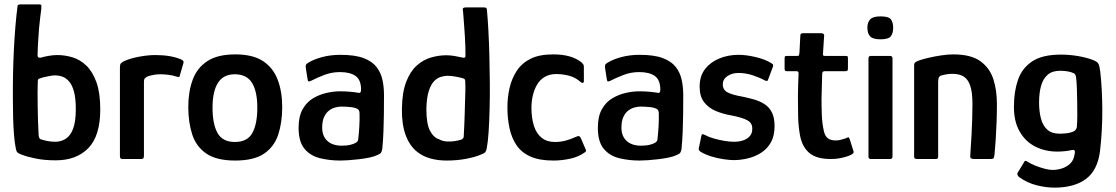

<svg xmlns="http://www.w3.org/2000/svg" viewBox="-20 -728 5109 879"><path d="M235 6Q183 6 142.5 -2.5Q102 -11 88 -17Q73 -22 65.5 -26Q58 -30 55.5 -37Q53 -44 51 -56Q47 -75 44 -112.5Q41 -150 40 -193Q39 -236 39 -271Q38 -389 43.5 -500Q49 -611 60 -698Q60 -704 64 -706Q68 -708 75 -708H156Q169 -708 169.5 -703.5Q170 -699 169 -687Q167 -670 164 -647.5Q161 -625 159 -600.5Q157 -576 155.5 -552.5Q154 -529 153 -509Q152 -489 152 -475Q152 -467 156.5 -465Q161 -463 167 -464Q179 -468 201 -472Q223 -476 242 -476Q277 -476 312 -465.5Q347 -455 375.5 -427.5Q404 -400 421.5 -351.5Q439 -303 439 -227Q439 -106 384.5 -50Q330 6 235 6ZM233 -79Q260 -79 281.5 -93Q303 -107 315 -139.5Q327 -172 327 -228Q327 -279 318.5 -309.5Q310 -340 295.5 -356Q281 -372 265 -377.5Q249 -383 233 -383Q224 -383 209.5 -380.5Q195 -378 182.5 -375Q170 -372 163 -369Q158 -368 155.5 -365.5Q153 -363 153 -356Q152 -334 152 -305Q152 -276 152.5 -242Q153 -208 154 -173.5Q155 -139 157 -107Q158 -100 160 -96.5Q162 -93 165 -91Q176 -87 194 -83Q212 -79 233 -79Z M691 -476Q762 -476 809 -456Q817 -452 819 -449Q821 -446 820 -440L804 -385Q803 -377 800 -376Q797 -375 789 -377Q772 -383 751 -385.5Q730 -388 716 -388Q700 -388 687.5 -386Q675 -384 666.5 -381.5Q658 -379 653 -377Q649 -374 644 -370Q639 -366 639 -352V-18Q639 -6 636 -3Q633 0 624 0H540Q536 0 532.5 -2.5Q529 -5 529 -15V-418Q529 -433 533 -437.5Q537 -442 546 -447Q576 -461 617 -468.5Q658 -476 691 -476Z M1057 7Q971 7 924.5 -25Q878 -57 860 -112.5Q842 -168 842 -238Q842 -308 862 -362.5Q882 -417 929 -448Q976 -479 1057 -479Q1138 -479 1184.5 -448Q1231 -417 1251.5 -362.5Q1272 -308 1272 -238Q1272 -168 1254 -112.5Q1236 -57 1189.5 -25Q1143 7 1057 7ZM1055 -78Q1113 -78 1135.5 -119.5Q1158 -161 1158 -235Q1158 -310 1133.5 -349Q1109 -388 1055 -388Q1003 -388 978 -349Q953 -310 953 -235Q953 -160 976 -119Q999 -78 1055 -78Z M1538 7Q1488 7 1444 -4Q1400 -15 1373.5 -47.5Q1347 -80 1347 -143Q1347 -195 1365.5 -228Q1384 -261 1414 -278.5Q1444 -296 1476.5 -303Q1509 -310 1536 -310Q1560 -310 1582.5 -308Q1605 -306 1622 -303Q1633 -300 1633 -318Q1633 -362 1608 -380Q1583 -398 1536 -398Q1498 -398 1463.5 -384.5Q1429 -371 1406 -359Q1396 -354 1392.5 -355.5Q1389 -357 1388 -366L1380 -417Q1379 -427 1380.5 -431Q1382 -435 1390 -440Q1415 -456 1454 -466.5Q1493 -477 1538 -477Q1605 -477 1644.5 -462Q1684 -447 1704 -421Q1724 -395 1731 -362Q1738 -329 1738 -293Q1738 -248 1737.5 -207Q1737 -166 1735.5 -126Q1734 -86 1730 -45Q1728 -34 1724 -28.5Q1720 -23 1707 -18Q1693 -11 1670.5 -6.5Q1648 -2 1623 1Q1598 4 1575.5 5.5Q1553 7 1538 7ZM1544 -61Q1553 -61 1565 -62Q1577 -63 1589.5 -66.5Q1602 -70 1610.5 -75.5Q1619 -81 1620 -90Q1623 -116 1625 -148.5Q1627 -181 1626 -210Q1626 -225 1615 -230Q1604 -236 1582.5 -238Q1561 -240 1542 -240Q1530 -240 1515 -236Q1500 -232 1486.5 -222Q1473 -212 1464 -193Q1455 -174 1455 -143Q1455 -117 1466 -98.5Q1477 -80 1497 -70.5Q1517 -61 1544 -61Z M1820 -229Q1821 -305 1839.5 -353Q1858 -401 1887.5 -427.5Q1917 -454 1952.5 -464.5Q1988 -475 2023 -475Q2042 -475 2062 -471.5Q2082 -468 2094 -465Q2102 -463 2106.5 -464Q2111 -465 2111 -473Q2111 -491 2110.5 -513Q2110 -535 2108.5 -557.5Q2107 -580 2105.5 -602Q2104 -624 2102.5 -643Q2101 -662 2100 -674Q2097 -688 2100.5 -691Q2104 -694 2112 -694H2195Q2201 -694 2204.5 -692.5Q2208 -691 2209 -685Q2213 -642 2216 -587Q2219 -532 2220.5 -470.5Q2222 -409 2222.5 -347.5Q2223 -286 2221.5 -228.5Q2220 -171 2217 -124.5Q2214 -78 2208 -47Q2206 -37 2201 -31Q2196 -25 2176 -18Q2155 -9 2114 -1Q2073 7 2024 7Q1985 7 1950.5 -2.5Q1916 -12 1891 -32Q1856 -59 1837.5 -108.5Q1819 -158 1820 -229ZM1932 -229Q1932 -161 1948.5 -129.5Q1965 -98 1991 -90Q2005 -82 2024 -80.5Q2043 -79 2062 -82Q2081 -85 2095 -90Q2098 -93 2100.5 -95.5Q2103 -98 2103 -103Q2104 -126 2105.5 -153Q2107 -180 2107.5 -208Q2108 -236 2109 -262.5Q2110 -289 2110.5 -313Q2111 -337 2110 -354Q2110 -362 2107.5 -365Q2105 -368 2101 -369Q2085 -374 2064.5 -377.5Q2044 -381 2029 -381Q2015 -381 1998 -376Q1981 -371 1966.5 -355.5Q1952 -340 1942.5 -309.5Q1933 -279 1932 -229Z M2513 7Q2449 7 2408 -11.5Q2367 -30 2344.5 -63.5Q2322 -97 2312.5 -141.5Q2303 -186 2303 -236Q2303 -283 2313 -326Q2323 -369 2346 -404Q2369 -439 2409 -459Q2449 -479 2512 -479Q2555 -479 2587 -470Q2619 -461 2643 -442Q2649 -435 2651 -432Q2653 -429 2653 -422V-357Q2653 -349 2648 -348.5Q2643 -348 2639 -352Q2614 -374 2585 -381.5Q2556 -389 2526 -389Q2496 -389 2474 -376Q2452 -363 2439 -341Q2426 -319 2419.5 -291.5Q2413 -264 2413 -235Q2413 -187 2424.5 -151.5Q2436 -116 2460 -97Q2484 -78 2520 -78Q2545 -78 2568.5 -84Q2592 -90 2618 -102Q2633 -110 2639 -96L2660 -47Q2664 -40 2662.5 -36Q2661 -32 2655 -29Q2629 -10 2590.5 -1.5Q2552 7 2513 7Z M2908 7Q2858 7 2814 -4Q2770 -15 2743.5 -47.5Q2717 -80 2717 -143Q2717 -195 2735.5 -228Q2754 -261 2784 -278.5Q2814 -296 2846.5 -303Q2879 -310 2906 -310Q2930 -310 2952.5 -308Q2975 -306 2992 -303Q3003 -300 3003 -318Q3003 -362 2978 -380Q2953 -398 2906 -398Q2868 -398 2833.5 -384.5Q2799 -371 2776 -359Q2766 -354 2762.5 -355.5Q2759 -357 2758 -366L2750 -417Q2749 -427 2750.5 -431Q2752 -435 2760 -440Q2785 -456 2824 -466.5Q2863 -477 2908 -477Q2975 -477 3014.5 -462Q3054 -447 3074 -421Q3094 -395 3101 -362Q3108 -329 3108 -293Q3108 -248 3107.5 -207Q3107 -166 3105.5 -126Q3104 -86 3100 -45Q3098 -34 3094 -28.5Q3090 -23 3077 -18Q3063 -11 3040.5 -6.5Q3018 -2 2993 1Q2968 4 2945.5 5.5Q2923 7 2908 7ZM2914 -61Q2923 -61 2935 -62Q2947 -63 2959.5 -66.5Q2972 -70 2980.5 -75.5Q2989 -81 2990 -90Q2993 -116 2995 -148.5Q2997 -181 2996 -210Q2996 -225 2985 -230Q2974 -236 2952.5 -238Q2931 -240 2912 -240Q2900 -240 2885 -236Q2870 -232 2856.5 -222Q2843 -212 2834 -193Q2825 -174 2825 -143Q2825 -117 2836 -98.5Q2847 -80 2867 -70.5Q2887 -61 2914 -61Z M3191 -106Q3193 -115 3198.5 -113.5Q3204 -112 3210 -109Q3226 -100 3249.5 -93.5Q3273 -87 3297 -83Q3321 -79 3340 -79Q3363 -79 3381.5 -85Q3400 -91 3412 -104Q3424 -117 3424 -138Q3425 -164 3402 -177Q3379 -190 3326 -200Q3291 -206 3258 -219.5Q3225 -233 3204 -259.5Q3183 -286 3183 -331Q3183 -380 3208 -412Q3233 -444 3273.5 -460.5Q3314 -477 3361 -477Q3397 -477 3440.5 -466.5Q3484 -456 3511 -439Q3519 -434 3519.5 -430.5Q3520 -427 3518 -421L3497 -365Q3495 -353 3481 -360Q3460 -372 3427 -383Q3394 -394 3361 -394Q3331 -394 3310 -379.5Q3289 -365 3289 -342Q3289 -316 3312 -304.5Q3335 -293 3377 -286Q3406 -280 3432.5 -272.5Q3459 -265 3480.5 -251Q3502 -237 3514 -213Q3526 -189 3526 -151Q3526 -106 3509.5 -76.5Q3493 -47 3465 -29Q3437 -11 3404 -3Q3371 5 3339 5Q3322 5 3293.5 1Q3265 -3 3236 -12Q3207 -21 3186 -34Q3183 -37 3180.5 -40Q3178 -43 3179 -48Z M3784 0Q3718 0 3685.5 -27.5Q3653 -55 3643 -106Q3635 -148 3634 -193Q3633 -238 3633 -284Q3633 -314 3634 -339Q3635 -364 3636 -392Q3636 -402 3627 -402H3583Q3577 -402 3574.5 -404Q3572 -406 3572 -414V-459Q3572 -469 3574.5 -470.5Q3577 -472 3585 -472H3630Q3637 -472 3638 -475.5Q3639 -479 3640 -487L3644 -565Q3644 -576 3655 -576H3741Q3745 -576 3749.5 -573Q3754 -570 3753 -565L3748 -487Q3747 -477 3748.5 -474.5Q3750 -472 3756 -472H3850Q3859 -472 3860.5 -470Q3862 -468 3862 -458V-415Q3862 -407 3859.5 -404.5Q3857 -402 3849 -402H3755Q3750 -402 3747 -399Q3744 -396 3744 -389Q3743 -361 3742.5 -332.5Q3742 -304 3741 -274Q3741 -238 3742.5 -200Q3744 -162 3752 -127Q3757 -105 3770 -95Q3783 -85 3806 -85Q3819 -85 3831 -88.5Q3843 -92 3853 -95Q3863 -101 3865.5 -99Q3868 -97 3871 -88L3887 -37Q3890 -30 3885 -25Q3880 -20 3864 -14Q3853 -10 3838.5 -6.5Q3824 -3 3810 -1.5Q3796 0 3784 0Z M4069 -602Q4069 -575 4058 -561.5Q4047 -548 4011 -548Q3976 -548 3963.5 -561.5Q3951 -575 3951 -602Q3951 -625 3963.5 -639Q3976 -653 4011 -653Q4049 -653 4059 -639Q4069 -625 4069 -602ZM4066 -11Q4066 0 4054 0H3967Q3956 0 3956 -11V-461Q3956 -472 3967 -472H4054Q4066 -472 4066 -461Z M4178 0Q4165 0 4165 -11Q4165 -116 4165 -220.5Q4165 -325 4165 -429Q4165 -439 4171 -443.5Q4177 -448 4196 -454Q4208 -458 4234 -464Q4260 -470 4289.5 -474.5Q4319 -479 4344 -479Q4425 -479 4468 -448Q4511 -417 4527.5 -366Q4544 -315 4544 -252Q4544 -212 4542.5 -170Q4541 -128 4538.5 -89Q4536 -50 4533 -21Q4531 -5 4527.5 -2.5Q4524 0 4512 0H4442Q4430 0 4425.5 -3Q4421 -6 4422 -17Q4422 -22 4424 -49Q4426 -76 4428 -113.5Q4430 -151 4431 -188.5Q4432 -226 4432 -252Q4432 -305 4422 -335Q4412 -365 4392 -377.5Q4372 -390 4341 -390Q4327 -390 4314.5 -388Q4302 -386 4292 -383Q4284 -382 4279.5 -375.5Q4275 -369 4275 -354Q4275 -307 4275 -250Q4275 -193 4275 -132.5Q4275 -72 4275 -11Q4275 0 4265 0Z M4622 -242Q4622 -309 4640.5 -362.5Q4659 -416 4705.5 -447Q4752 -478 4837 -478Q4876 -478 4914.5 -471.5Q4953 -465 4982 -454Q5004 -446 5009 -435.5Q5014 -425 5017 -401Q5026 -322 5026.5 -226.5Q5027 -131 5016 -36Q5005 51 4952 91Q4899 131 4807 131Q4770 131 4727 120.5Q4684 110 4646 83Q4641 79 4638.5 73Q4636 67 4640 61Q4644 55 4652.5 40.5Q4661 26 4665 20Q4670 9 4674.5 8.5Q4679 8 4687 14Q4699 22 4719 30Q4739 38 4761 44Q4783 50 4799 50Q4819 50 4840.5 43.5Q4862 37 4879 21.5Q4896 6 4900 -24Q4900 -25 4900.5 -26.5Q4901 -28 4901 -29Q4902 -36 4899 -39.5Q4896 -43 4886 -41Q4875 -38 4856.5 -36Q4838 -34 4821 -34Q4765 -34 4719.5 -57Q4674 -80 4647.5 -127Q4621 -174 4622 -242ZM4737 -259Q4737 -218 4745.5 -185.5Q4754 -153 4774.5 -134.5Q4795 -116 4831 -116Q4848 -116 4864 -118Q4880 -120 4892 -125Q4909 -132 4910 -148Q4912 -170 4912 -201Q4912 -232 4911.5 -264.5Q4911 -297 4910 -324.5Q4909 -352 4907 -368Q4907 -374 4904.5 -382Q4902 -390 4895 -393Q4885 -398 4869 -401Q4853 -404 4833 -404Q4797 -404 4776 -385.5Q4755 -367 4746 -334.5Q4737 -302 4737 -259Z"/></svg>

Font: Glory Thin SemiBold
Style: Regular
Weight: 600
Version: Version 1.011